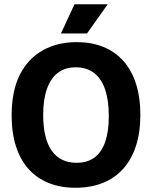

<svg xmlns="http://www.w3.org/2000/svg" viewBox="-20 -873 718 907"><path d="M337 14Q266 14 210 -8.5Q154 -31 115 -74.5Q76 -118 55.5 -181.5Q35 -245 35 -327Q35 -444 74 -520.5Q113 -597 182.5 -635.5Q252 -674 342 -674Q411 -674 466.5 -652Q522 -630 561.5 -586.5Q601 -543 622 -478.5Q643 -414 643 -330Q643 -246 621.5 -181.5Q600 -117 560 -73.5Q520 -30 463.5 -8Q407 14 337 14ZM341 -104Q393 -104 426.5 -129Q460 -154 477 -203Q494 -252 494 -324Q494 -399 476.5 -450.5Q459 -502 424 -528.5Q389 -555 338 -555Q288 -555 254 -529.5Q220 -504 202 -454Q184 -404 184 -330Q184 -275 194 -232.5Q204 -190 224 -161.5Q244 -133 273.5 -118.5Q303 -104 341 -104ZM391 -715H268L332 -853H489Z"/></svg>

Font: Bricolage Grotesque 72pt
Style: Bold
Weight: 700
Designer: Mathieu Triay
Foundry: Atelier Triay
Version: Version 1.001;gftools[0.9.33.dev8+g029e19f]